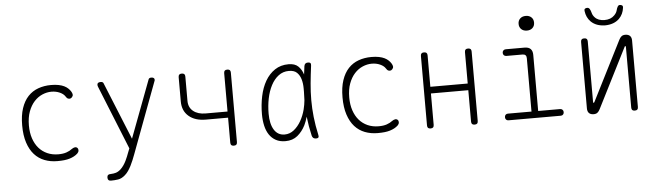

<svg xmlns="http://www.w3.org/2000/svg" viewBox="-55 -1014 4910 1433"><g transform="rotate(-5 2400.0 -297.5)"><path d="M100 -278Q100 -353 118 -406.5Q136 -460 168 -494Q200 -528 244.5 -544Q289 -560 341 -560Q373 -560 397.5 -555Q422 -550 439 -541.5Q456 -533 467.5 -522Q479 -511 486 -500Q500 -477 494.5 -465Q489 -453 479 -448Q469 -444 459 -448Q449 -452 441 -466Q429 -485 401 -497.5Q373 -510 339 -510Q305 -510 271 -495.5Q237 -481 210 -451.5Q183 -422 166.5 -377.5Q150 -333 150 -273Q150 -219 164.5 -176Q179 -133 205 -103Q231 -73 268 -56.5Q305 -40 351 -40Q386 -40 411 -48.5Q436 -57 454 -71Q465 -79 476.5 -81Q488 -83 496 -75Q500 -71 501.5 -65.5Q503 -60 502.5 -54.5Q502 -49 499 -43.5Q496 -38 491 -33Q479 -22 464 -14Q449 -6 431 -0.5Q413 5 390.5 7.5Q368 10 339 10Q287 10 243 -7Q199 -24 167.5 -59Q136 -94 118 -148.5Q100 -203 100 -278Z M869 -5 882 -38 690 -514Q688 -519 687 -523Q686 -527 686 -531Q686 -541 692.5 -545.5Q699 -550 711 -550Q721 -550 726 -547Q731 -544 733 -538L908 -108L1070 -538Q1072 -544 1077 -547Q1082 -550 1091 -550Q1102 -550 1108.5 -545.5Q1115 -541 1115 -532Q1115 -529 1114.5 -526.5Q1114 -524 1112 -520L914 10Q906 31 897.5 52Q889 73 879 92.5Q869 112 857.5 129Q846 146 831 159Q805 182 778 186Q751 190 725 190Q712 190 706 184Q700 178 700 165V164Q700 152 707 146Q714 140 733 140Q746 140 764.5 135Q783 130 802 113Q815 101 826 85Q837 69 845 52.5Q853 36 859 21Q865 6 869 -5Z M1661 10Q1648 10 1642 4Q1636 -2 1636 -15V-202H1470Q1389 -202 1342 -242.5Q1295 -283 1295 -353V-535Q1295 -548 1301 -554Q1307 -560 1320 -560Q1333 -560 1339 -554Q1345 -548 1345 -535V-353Q1345 -304 1379.5 -276Q1414 -248 1472 -248H1636V-535Q1636 -548 1642 -554Q1648 -560 1661 -560Q1674 -560 1680 -554Q1686 -548 1686 -535V-15Q1686 -2 1680 4Q1674 10 1661 10Z M2048 10Q2006 10 1976 -6.5Q1946 -23 1927 -51.5Q1908 -80 1899 -119.5Q1890 -159 1890 -205Q1890 -275 1903.5 -339.5Q1917 -404 1945.5 -453Q1974 -502 2017.5 -531Q2061 -560 2120 -560Q2167 -560 2192 -536Q2217 -512 2229 -474V-472Q2233 -503 2237 -535Q2239 -548 2246 -554Q2253 -560 2266 -560Q2279 -560 2284 -554Q2289 -548 2287 -535Q2278 -466 2272 -403Q2266 -340 2266 -278Q2266 -216 2273 -151.5Q2280 -87 2296 -14Q2299 -2 2294.5 4Q2290 10 2277 10Q2264 10 2256.5 4Q2249 -2 2246 -14Q2229 -87 2222 -152Q2222 -155 2221 -158Q2212 -125 2198 -96Q2175 -50 2138.5 -20Q2102 10 2048 10ZM2046 -40Q2085 -40 2116 -65Q2147 -90 2169 -128.5Q2191 -167 2203 -213Q2212 -249 2215 -282Q2215 -313 2217 -345V-371Q2217 -408 2208 -439Q2199 -470 2178.5 -490Q2158 -510 2118 -510Q2074 -510 2040.5 -484.5Q2007 -459 1984.5 -416Q1962 -373 1951 -318.5Q1940 -264 1940 -205Q1940 -128 1967.5 -84Q1995 -40 2046 -40Z M2500 -278Q2500 -353 2518 -406.5Q2536 -460 2568 -494Q2600 -528 2644.5 -544Q2689 -560 2741 -560Q2773 -560 2797.5 -555Q2822 -550 2839 -541.5Q2856 -533 2867.5 -522Q2879 -511 2886 -500Q2900 -477 2894.5 -465Q2889 -453 2879 -448Q2869 -444 2859 -448Q2849 -452 2841 -466Q2829 -485 2801 -497.5Q2773 -510 2739 -510Q2705 -510 2671 -495.5Q2637 -481 2610 -451.5Q2583 -422 2566.5 -377.5Q2550 -333 2550 -273Q2550 -219 2564.5 -176Q2579 -133 2605 -103Q2631 -73 2668 -56.5Q2705 -40 2751 -40Q2786 -40 2811 -48.5Q2836 -57 2854 -71Q2865 -79 2876.5 -81Q2888 -83 2896 -75Q2900 -71 2901.5 -65.5Q2903 -60 2902.5 -54.5Q2902 -49 2899 -43.5Q2896 -38 2891 -33Q2879 -22 2864 -14Q2849 -6 2831 -0.5Q2813 5 2790.5 7.5Q2768 10 2739 10Q2687 10 2643 -7Q2599 -24 2567.5 -59Q2536 -94 2518 -148.5Q2500 -203 2500 -278Z M3135 10Q3122 10 3116 4Q3110 -2 3110 -15V-535Q3110 -548 3116 -554Q3122 -560 3135 -560Q3148 -560 3154 -554Q3160 -548 3160 -535V-300H3440V-535Q3440 -548 3446 -554Q3452 -560 3465 -560Q3478 -560 3484 -554Q3490 -548 3490 -535V-15Q3490 -2 3484 4Q3478 10 3465 10Q3452 10 3446 4Q3440 -2 3440 -15V-250H3160V-15Q3160 -2 3154 4Q3148 10 3135 10Z M4110 -50Q4121 -50 4128 -43Q4135 -36 4135 -25Q4135 -14 4128.5 -7Q4122 0 4111 0H3719Q3708 0 3701.5 -7Q3695 -14 3695 -25Q3695 -36 3701.5 -43Q3708 -50 3719 -50H3896V-450Q3896 -465 3888.5 -472.5Q3881 -480 3866 -480H3745Q3734 -480 3727 -487Q3720 -494 3720 -505Q3720 -516 3727 -523Q3734 -530 3745 -530H3886Q3916 -530 3931 -515Q3946 -500 3946 -470V-50ZM3915 -655Q3889 -655 3873 -670Q3857 -685 3857 -710Q3857 -735 3873 -750Q3889 -765 3915 -765Q3941 -765 3957 -750Q3973 -735 3973 -710Q3973 -685 3957 -670Q3941 -655 3915 -655Z M4310 -37V-535Q4310 -548 4316 -554Q4322 -560 4335 -560Q4348 -560 4354 -554Q4360 -548 4360 -535V-80Q4362 -74 4364 -74Q4366 -74 4367 -76L4370 -80L4596 -527Q4604 -543 4614.5 -551.5Q4625 -560 4643 -560Q4666 -560 4678 -548Q4690 -536 4690 -513V-15Q4690 -2 4684 4Q4678 10 4665 10Q4652 10 4646 4Q4640 -2 4640 -15V-470Q4638 -476 4636 -476Q4634 -476 4633 -475L4630 -470L4404 -23Q4396 -7 4385.5 1.5Q4375 10 4357 10Q4334 10 4322 -2Q4310 -14 4310 -37ZM4356 -763Q4354 -774 4360 -779.5Q4366 -785 4377 -785Q4384 -785 4388.5 -782Q4393 -779 4396 -774Q4403 -763 4407.5 -744.5Q4412 -726 4426 -711Q4451 -683 4499 -683Q4546 -683 4573 -711Q4590 -728 4594.5 -745.5Q4599 -763 4605 -774Q4608 -779 4611.5 -782Q4615 -785 4622 -785Q4633 -785 4639.5 -779.5Q4646 -774 4644 -763Q4638 -714 4606 -682Q4567 -644 4500 -643Q4433 -644 4394 -682Q4362 -714 4356 -763Z"/></g></svg>

Font: Maple Mono NL Thin
Style: Regular
Weight: 250
Monospace: yes
Designer: subframe7536
Version: Version 7.000